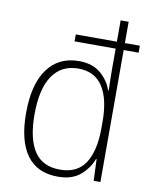

<svg xmlns="http://www.w3.org/2000/svg" viewBox="-86 -824 706 897"><g transform="rotate(10 267.0 -375.0)"><path d="M250 10Q152 10 102.5 -58Q53 -126 53 -257Q53 -394 106 -466.5Q159 -539 255 -539Q319 -539 358 -506Q397 -473 412 -428H415Q414 -454 413.5 -479.5Q413 -505 413 -529V-626H218V-659H413V-760H451V-659H522V-626H451V0H419L415 -102H412Q396 -58 357 -24Q318 10 250 10ZM254 -24Q337 -24 374.5 -83Q412 -142 412 -248V-280Q412 -387 374 -445.5Q336 -504 258 -504Q178 -504 135.5 -441.5Q93 -379 93 -257Q93 -143 132 -83.5Q171 -24 254 -24Z"/></g></svg>

Font: Noto Sans Arabic UI SmCn XLt
Style: Regular
Weight: 200
Width: 4
Designer: Monotype Design Team, Nadine Chahine and Nizar Qandah
Foundry: Monotype Imaging Inc.
Version: Version 2.010; ttfautohint (v1.8.4.7-5d5b)